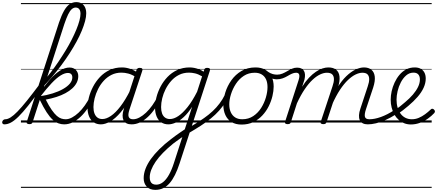

<svg xmlns="http://www.w3.org/2000/svg" viewBox="-197 -1154 4115 1808"><path d="M-156 17Q-168 17 -173 9.5Q-178 2 -176 -7Q-174 -16 -166.5 -23.5Q-159 -31 -147 -31Q-125 -31 -97 -48.5Q-69 -66 -31.5 -104.5Q6 -143 57 -206.5Q108 -270 177 -362Q187 -376 193.5 -370Q200 -364 199.5 -349.5Q199 -335 189 -321Q121 -225 69 -160Q17 -95 -22.5 -56Q-62 -17 -94 0Q-126 17 -156 17ZM80 15Q68 15 59.5 10Q51 5 55 -7L359 -943Q382 -1010 406 -1052.5Q430 -1095 458.5 -1114.5Q487 -1134 521 -1134Q551 -1134 572 -1121Q593 -1108 604 -1084.5Q615 -1061 615 -1028Q615 -996 604 -954.5Q593 -913 573 -864.5Q553 -816 524 -762.5Q495 -709 459 -653Q423 -597 381 -540.5Q339 -484 292 -429Q245 -374 195 -323L198 -372Q239 -418 278 -468.5Q317 -519 353 -572.5Q389 -626 421 -678.5Q453 -731 478.5 -781.5Q504 -832 522.5 -877Q541 -922 551 -960Q561 -998 561 -1025Q561 -1044 555.5 -1057Q550 -1070 540 -1076.5Q530 -1083 516 -1083Q496 -1083 478.5 -1067.5Q461 -1052 444.5 -1018Q428 -984 409 -928L110 -4Q107 6 100.5 10.5Q94 15 80 15ZM407 17Q380 17 353.5 7.5Q327 -2 299.5 -26.5Q272 -51 242 -97Q212 -143 177 -215H165L176 -247Q243 -257 299 -274.5Q355 -292 397 -316Q439 -340 461.5 -367.5Q484 -395 484 -425Q484 -445 473.5 -456Q463 -467 442 -467Q412 -467 374 -443.5Q336 -420 288.5 -370Q241 -320 181 -242L182 -286Q228 -354 274.5 -406.5Q321 -459 367 -488.5Q413 -518 458 -518Q496 -518 518 -494.5Q540 -471 540 -437Q540 -405 525.5 -376Q511 -347 484 -322Q457 -297 419 -276.5Q381 -256 334.5 -241Q288 -226 234 -216Q264 -156 290 -119Q316 -82 338 -63Q360 -44 380.5 -37.5Q401 -31 421 -31Q431 -31 435 -23.5Q439 -16 437 -7Q435 2 427.5 9.5Q420 17 407 17ZM0 605H564V615H0ZM0 -20H564V0H0ZM0 -505H564V-500H0ZM0 -1125H564V-1115H0Z M407 17Q396 17 391.5 9.5Q387 2 388.5 -7Q390 -16 398.5 -23.5Q407 -31 422 -31Q450 -31 481 -47.5Q512 -64 543 -93Q574 -122 602 -161.5Q630 -201 653 -247Q658 -257 667 -256.5Q676 -256 682.5 -249.5Q689 -243 684 -233Q659 -179 628 -133Q597 -87 561 -53.5Q525 -20 486.5 -1.5Q448 17 407 17ZM564 605V615ZM564 -20V0ZM564 -505V-500ZM564 -1125V-1115Z M753 17Q714 17 685.5 -2Q657 -21 642 -57Q627 -93 627 -141Q627 -185 640 -236Q653 -287 679 -337Q705 -387 744 -428.5Q783 -470 835 -494.5Q887 -519 952 -519Q990 -519 1029.5 -505.5Q1069 -492 1100 -469L1088 -425Q1046 -452 1012 -461Q978 -470 947 -470Q895 -470 853 -449Q811 -428 779 -392.5Q747 -357 726 -314.5Q705 -272 694 -228Q683 -184 683 -146Q683 -111 692.5 -86Q702 -61 720.5 -47Q739 -33 767 -33Q804 -33 847.5 -62.5Q891 -92 937.5 -152.5Q984 -213 1030 -305L1044 -266Q994 -161 941.5 -99Q889 -37 841 -10Q793 17 753 17ZM1041 17Q1013 17 994 7Q975 -3 966 -22Q957 -41 957.5 -67Q958 -93 968 -125L1088 -494Q1093 -506 1099.5 -510.5Q1106 -515 1119 -515Q1137 -515 1142 -507.5Q1147 -500 1143 -488L1022 -122Q1006 -73 1015.5 -52Q1025 -31 1056 -31Q1065 -31 1069 -23.5Q1073 -16 1071.5 -7Q1070 2 1062.5 9.5Q1055 17 1041 17ZM564 605H1199V615H564ZM564 -20H1199V0H564ZM564 -505H1199V-500H564ZM564 -1125H1199V-1115H564Z M1042 17Q1031 17 1026.5 9.5Q1022 2 1023.5 -7Q1025 -16 1033.5 -23.5Q1042 -31 1057 -31Q1085 -31 1116 -47.5Q1147 -64 1178 -93Q1209 -122 1237 -161.5Q1265 -201 1288 -247Q1293 -257 1302 -256.5Q1311 -256 1317.5 -249.5Q1324 -243 1319 -233Q1294 -179 1263 -133Q1232 -87 1196 -53.5Q1160 -20 1121.5 -1.5Q1083 17 1042 17ZM1199 605V615ZM1199 -20V0ZM1199 -505V-500ZM1199 -1125V-1115Z M1266 634Q1213 634 1184.5 603.5Q1156 573 1156 524Q1156 480 1173.5 434.5Q1191 389 1224 343Q1257 297 1304.5 250Q1352 203 1411 158Q1434 140 1456 124Q1478 108 1500 93Q1522 78 1543 64L1612 -148Q1573 -88 1533 -51.5Q1493 -15 1456.5 1Q1420 17 1389 17Q1350 17 1321.5 -2Q1293 -21 1278 -57Q1263 -93 1263 -141Q1263 -186 1276 -237.5Q1289 -289 1315 -338.5Q1341 -388 1380 -429Q1419 -470 1471.5 -494.5Q1524 -519 1589 -519Q1610 -519 1633 -514.5Q1656 -510 1678.5 -501Q1701 -492 1720 -479L1726 -496Q1729 -507 1735.5 -511Q1742 -515 1755 -515Q1773 -515 1778 -507.5Q1783 -500 1779 -488L1494 385Q1474 446 1451 492.5Q1428 539 1400.5 570.5Q1373 602 1339.5 618Q1306 634 1266 634ZM1274 585Q1308 585 1338 561.5Q1368 538 1394 492Q1420 446 1441 380L1520 136Q1507 145 1492 156Q1477 167 1462 177.5Q1447 188 1433 199Q1379 243 1337.5 285.5Q1296 328 1268.5 368.5Q1241 409 1227 446Q1213 483 1213 517Q1213 538 1219.5 553.5Q1226 569 1239.5 577Q1253 585 1274 585ZM1403 -33Q1440 -33 1482 -61Q1524 -89 1569.5 -146Q1615 -203 1659 -290L1706 -435Q1670 -456 1640 -463Q1610 -470 1583 -470Q1531 -470 1489 -449Q1447 -428 1415.5 -392.5Q1384 -357 1362.5 -314.5Q1341 -272 1330.5 -228Q1320 -184 1320 -146Q1320 -111 1329 -86Q1338 -61 1357 -47Q1376 -33 1403 -33ZM1199 605H1834V615H1199ZM1199 -20H1834V0H1199ZM1199 -505H1834V-500H1199ZM1199 -1125H1834V-1115H1199Z M1579 100Q1571 104 1565.5 99Q1560 94 1557.5 86Q1555 78 1557 69Q1559 60 1567 56Q1627 22 1677 -10Q1727 -42 1767.5 -74.5Q1808 -107 1840 -142.5Q1872 -178 1897 -218.5Q1922 -259 1941 -307Q1946 -319 1955 -319Q1964 -319 1971 -312Q1978 -305 1974 -295Q1955 -241 1928 -196Q1901 -151 1866.5 -112.5Q1832 -74 1789 -39Q1746 -4 1693.5 30Q1641 64 1579 100ZM1834 605V615ZM1834 -20V0ZM1834 -505V-500ZM1834 -1125V-1115Z M2078 19Q2022 19 1983.5 -4.5Q1945 -28 1925.5 -70.5Q1906 -113 1906 -168Q1906 -223 1925 -284Q1944 -345 1982 -398.5Q2020 -452 2076.5 -485.5Q2133 -519 2209 -519Q2264 -519 2302 -496.5Q2340 -474 2360 -433.5Q2380 -393 2380 -339Q2380 -298 2368.5 -249.5Q2357 -201 2333.5 -153.5Q2310 -106 2273.5 -67Q2237 -28 2188.5 -4.5Q2140 19 2078 19ZM2084 -31Q2143 -31 2188 -61Q2233 -91 2262.5 -138Q2292 -185 2307 -237Q2322 -289 2322 -334Q2322 -376 2308.5 -406Q2295 -436 2268 -452.5Q2241 -469 2202 -469Q2144 -469 2099.5 -440Q2055 -411 2024.5 -364.5Q1994 -318 1978 -266.5Q1962 -215 1962 -171Q1962 -128 1976.5 -96.5Q1991 -65 2018 -48Q2045 -31 2084 -31ZM1834 605H2435V615H1834ZM1834 -20H2435V0H1834ZM1834 -505H2435V-500H1834ZM1834 -1125H2435V-1115H1834Z M2409 -407Q2393 -407 2374 -412Q2355 -417 2337.5 -426Q2320 -435 2306 -446Q2298 -453 2296 -461.5Q2294 -470 2297 -477Q2300 -484 2306.5 -486Q2313 -488 2322 -481Q2350 -462 2371.5 -456.5Q2393 -451 2412 -451Q2439 -451 2462.5 -461Q2486 -471 2508 -484Q2530 -497 2552.5 -507Q2575 -517 2600 -517Q2609 -517 2613 -509.5Q2617 -502 2615.5 -493Q2614 -484 2607.5 -476.5Q2601 -469 2591 -469Q2572 -469 2552 -460Q2532 -451 2510.5 -438Q2489 -425 2463.5 -416Q2438 -407 2409 -407ZM2436 605V615ZM2436 -20V0ZM2436 -505V-500ZM2436 -1125V-1115Z M2511 15Q2499 15 2491.5 10Q2484 5 2487 -6L2613 -394Q2626 -433 2620.5 -451Q2615 -469 2592 -469Q2581 -469 2576.5 -476.5Q2572 -484 2574 -493Q2576 -502 2583 -509.5Q2590 -517 2601 -517Q2624 -517 2640 -509.5Q2656 -502 2665 -487Q2674 -472 2675 -451Q2676 -430 2670 -404L2648 -337Q2680 -388 2713 -422.5Q2746 -457 2778 -478.5Q2810 -500 2839.5 -509.5Q2869 -519 2895 -519Q2941 -519 2968 -497.5Q2995 -476 3000 -433.5Q3005 -391 2985 -329L2878 -4Q2874 6 2868 10.5Q2862 15 2847 15Q2835 15 2827 10Q2819 5 2823 -6L2934 -341Q2948 -381 2947.5 -409.5Q2947 -438 2931.5 -453.5Q2916 -469 2881 -469Q2852 -469 2817.5 -453Q2783 -437 2746.5 -403Q2710 -369 2672.5 -314Q2635 -259 2599 -181L2542 -4Q2539 6 2532.5 10.5Q2526 15 2511 15ZM3267 17Q3238 17 3219 7Q3200 -3 3191 -22.5Q3182 -42 3183.5 -69.5Q3185 -97 3197 -132L3266 -341Q3280 -381 3279.5 -409.5Q3279 -438 3264 -453.5Q3249 -469 3215 -469Q3186 -469 3151.5 -452.5Q3117 -436 3079.5 -400.5Q3042 -365 3004.5 -308.5Q2967 -252 2931 -171H2907Q2939 -263 2979.5 -328.5Q3020 -394 3064 -436.5Q3108 -479 3151 -499Q3194 -519 3230 -519Q3274 -519 3300.5 -497Q3327 -475 3332 -433Q3337 -391 3317 -329L3250 -128Q3233 -77 3239.5 -54Q3246 -31 3281 -31Q3291 -31 3294.5 -23.5Q3298 -16 3296.5 -7Q3295 2 3287.5 9.5Q3280 17 3267 17ZM2435 605H3424V615H2435ZM2435 -20H3424V0H2435ZM2435 -505H3424V-500H2435ZM2435 -1125H3424V-1115H2435Z M3266 17Q3254 17 3250 9.5Q3246 2 3249 -7Q3252 -16 3260.5 -23.5Q3269 -31 3282 -31Q3330 -31 3390 -52.5Q3450 -74 3516 -117Q3523 -122 3529.5 -119Q3536 -116 3540 -108Q3544 -100 3543 -92Q3542 -84 3534 -79Q3483 -46 3434.5 -24.5Q3386 -3 3343.5 7Q3301 17 3266 17ZM3424 605V615ZM3424 -20V0ZM3424 -505V-500ZM3424 -1125V-1115Z M3518 -116Q3545 -133 3570.5 -152.5Q3596 -172 3618 -192Q3660 -227 3691 -263Q3722 -299 3739.5 -335Q3757 -371 3757 -406Q3757 -436 3742 -453Q3727 -470 3697 -470Q3658 -470 3628 -444Q3598 -418 3577.5 -378.5Q3557 -339 3547 -295.5Q3537 -252 3537 -216Q3537 -175 3547 -141.5Q3557 -108 3575.5 -83Q3594 -58 3621 -44.5Q3648 -31 3681 -31Q3715 -31 3746 -44Q3777 -57 3805.5 -78Q3834 -99 3858 -122Q3866 -131 3874.5 -130Q3883 -129 3890 -122Q3897 -115 3898.5 -107Q3900 -99 3892 -89Q3867 -62 3833 -37.5Q3799 -13 3758 2.5Q3717 18 3672 18Q3637 18 3608 6Q3579 -6 3555.5 -27Q3532 -48 3516 -77Q3500 -106 3491 -141Q3482 -176 3482 -215Q3482 -253 3491 -294.5Q3500 -336 3518.5 -376Q3537 -416 3564 -448.5Q3591 -481 3627 -500Q3663 -519 3709 -519Q3743 -519 3766 -505.5Q3789 -492 3800.5 -469Q3812 -446 3812 -414Q3812 -371 3792 -327.5Q3772 -284 3735 -241.5Q3698 -199 3648 -157Q3623 -135 3595 -114Q3567 -93 3538 -75ZM3424 605H3868V615H3424ZM3424 -20H3868V0H3424ZM3424 -505H3868V-500H3424ZM3424 -1125H3868V-1115H3424Z"/></svg>

Font: Playwrite CU Guides
Style: Regular
Weight: 400
Designer: Veronika Burian, José Scaglione
Foundry: TypeTogether
Version: Version 1.003